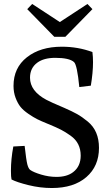

<svg xmlns="http://www.w3.org/2000/svg" viewBox="-20 -937 563 966"><path d="M445 -675Q448 -651 448 -624Q448 -572 437 -506L379 -499Q368 -612 352 -625Q328 -646 258 -646Q201 -646 168 -622Q131 -595 131 -546Q131 -479 213 -435Q233 -424 304 -394Q343 -377 368 -363Q393 -349 421.5 -325.5Q450 -302 464 -269Q478 -236 478 -193Q478 -101 414.5 -46Q351 9 241 9Q182 9 123.5 -5.5Q65 -20 38 -34Q35 -46 35 -78Q35 -136 47 -200L104 -203Q112 -131 117.5 -110Q123 -89 132 -82Q149 -70 187.5 -58.5Q226 -47 264 -47Q317 -47 348 -71Q386 -100 386 -154Q386 -186 373.5 -211Q361 -236 335 -254.5Q309 -273 286.5 -284.5Q264 -296 228 -311Q221 -314 218 -315Q186 -328 167 -337.5Q148 -347 122.5 -364.5Q97 -382 83 -399.5Q69 -417 58.5 -444.5Q48 -472 48 -505Q48 -596 115.5 -649Q183 -702 291 -702Q373 -702 445 -675ZM142 -917 281 -826 420 -917 445 -891 309 -752H253L117 -891Z"/></svg>

Font: Poly
Style: Regular
Weight: 400
Designer: Jos Nicols Silva Schwarzenberg
Foundry: Jose Nicolas Silva Schwarzenberg
Version: Version 1.001